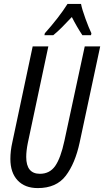

<svg xmlns="http://www.w3.org/2000/svg" viewBox="-20 -951 532 981"><path d="M252 -771Q273 -788 297 -812Q321 -836 347 -864Q373 -813 401 -771H445L447 -781Q434 -808 416.5 -856Q399 -904 394 -931H325Q303 -896 273 -857.5Q243 -819 209 -781L207 -771ZM387 -223 492 -714H413L309 -231Q290 -143 262 -103Q234 -63 184 -63Q114 -63 114 -149Q114 -180 122 -220L227 -714H147L43 -224Q33 -180 33 -139Q33 -69 70 -29.5Q107 10 173 10Q268 10 316 -53Q364 -116 387 -223Z"/></svg>

Font: Noto Sans Display Condensed
Style: Italic
Weight: 400
Width: 3
Designer: Monotype Design team
Foundry: Monotype Imaging Inc.
Version: 1.000